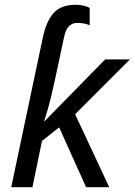

<svg xmlns="http://www.w3.org/2000/svg" viewBox="-20 -785 565 805"><path d="M27 0 159 -625Q173 -694 204 -729.5Q235 -765 298 -765Q315 -765 331.5 -761Q348 -757 356 -752V-679Q348 -683 334 -686Q320 -689 304 -689Q284 -689 270 -676Q256 -663 249 -631L212 -458Q195 -378 182.5 -334.5Q170 -291 165 -277H167L421 -536H525L295 -306L438 0H341L228 -251L156 -194L116 0Z"/></svg>

Font: Noto IKEA Latin
Style: Italic
Weight: 400
Italic angle: -12°
Designer: Monotype Design Team
Foundry: Monotype Imaging Inc.
Version: Version 1.0